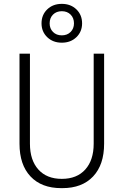

<svg xmlns="http://www.w3.org/2000/svg" viewBox="-20 -964 640 994"><path d="M297 10Q195 10 138 -50.5Q81 -111 81 -220V-686H135V-220Q135 -135 178.5 -86.5Q222 -38 300 -38Q378 -38 421.5 -86.5Q465 -135 465 -220V-686H519V-220Q519 -111 462 -50.5Q405 10 303 10ZM300 -743Q254 -743 224.5 -771.5Q195 -800 195 -843Q195 -887 224.5 -915.5Q254 -944 300 -944Q346 -944 375.5 -915.5Q405 -887 405 -843Q405 -800 375.5 -771.5Q346 -743 300 -743ZM300 -781Q328 -781 345.5 -798.5Q363 -816 363 -843Q363 -871 345.5 -888.5Q328 -906 300 -906Q272 -906 254.5 -888.5Q237 -871 237 -843Q237 -816 254.5 -798.5Q272 -781 300 -781Z"/></svg>

Font: Chivo Mono Medium Thin
Style: Regular
Weight: 250
Monospace: yes
Version: Version 1.008